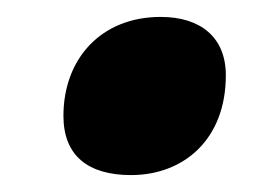

<svg xmlns="http://www.w3.org/2000/svg" viewBox="-20 -467 314 227"><path d="M135 -260C196 -260 247 -301 247 -378C247 -423 217 -447 170 -447C99 -447 55 -397 55 -330C55 -283 84 -260 135 -260Z"/></svg>

Font: Noto Sans Condensed Black
Style: Italic
Weight: 900
Width: 3
Italic angle: -12°
Designer: Monotype Design Team
Foundry: Monotype Imaging Inc.
Version: Version 2.013